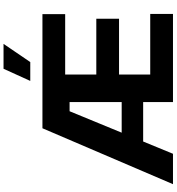

<svg xmlns="http://www.w3.org/2000/svg" viewBox="23 -1007 984 1070"><g transform="rotate(-90 515.0 -472.0)"><path d="M23.6 0 335.2 -727.5H971.1V-600.8H634.6V-427.3H945.7V-300.6H634.6V-126.8H972.3V0H481.1V-576.2H430.1L193 0ZM195.3 -166.2V-285.9H568.4V-166.2ZM599 -795.3 666.8 -944.3H805.5L704.1 -795.3Z"/></g></svg>

Font: Inter V
Style: 
Weight: 400
Designer: Rasmus Andersson
Foundry: rsms
Version: Version 4.000;git-a3f224843